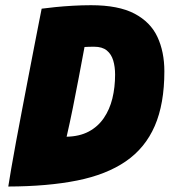

<svg xmlns="http://www.w3.org/2000/svg" viewBox="-20 -682 639 719"><path d="M11 16.5Q14.5 -6.5 22 -50.2Q29.5 -94 40 -150.8Q50.5 -207.5 62.5 -270Q74.5 -332.5 86.2 -393.8Q98 -455 108.2 -507.8Q118.5 -560.5 125.8 -598Q133 -635.5 136 -649.5Q157.5 -652.5 187.8 -655.5Q218 -658.5 252.5 -660.5Q287 -662.5 321 -662.5Q423.5 -662.5 483.5 -631Q543.5 -599.5 569.5 -543.8Q595.5 -488 595.5 -415Q595.5 -293 559.5 -210.2Q523.5 -127.5 451 -77.8Q378.5 -28 268.8 -6Q159 16 11 16.5ZM229.5 -170Q277.5 -171 312 -189.2Q346.5 -207.5 368.5 -239.5Q390.5 -271.5 400.8 -313.2Q411 -355 411 -402.5Q411 -432 404 -455.5Q397 -479 380 -493Q363 -507 332.5 -507Q324.5 -507 313.8 -506.8Q303 -506.5 296.5 -506Q286 -449.5 275 -391.8Q264 -334 252.8 -278Q241.5 -222 229.5 -170Z"/></svg>

Font: Grandstander Thin ExtraBold
Style: Italic
Weight: 800
Italic angle: -15°
Version: Version 1.200